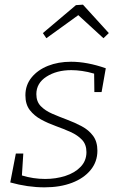

<svg xmlns="http://www.w3.org/2000/svg" viewBox="-20 -797 520 824"><path d="M171 7Q99 7 24 -14L48 -138H80L74 -44Q123 -29 174 -29Q220 -29 260.5 -42Q301 -55 326 -81Q351 -107 351 -144Q351 -177 332 -197Q313 -217 283 -230.5Q253 -244 219.5 -256Q186 -268 156.5 -284Q127 -300 108 -324.5Q89 -349 89 -388Q89 -432 115.5 -464.5Q142 -497 186 -514.5Q230 -532 285 -532Q354 -532 434 -504L416 -402H385L384 -481Q357 -489 332 -492.5Q307 -496 286 -496Q223 -496 179.5 -468Q136 -440 136 -393Q136 -361 155 -341.5Q174 -322 204 -309Q234 -296 267.5 -283.5Q301 -271 331 -255Q361 -239 379.5 -214Q398 -189 398 -150Q398 -103 369 -67.5Q340 -32 289 -12.5Q238 7 171 7ZM179 -633 164 -655 306 -775 336 -777 447 -655 424 -633 316 -732Z"/></svg>

Font: Bitter Light
Style: Italic
Weight: 300
Italic angle: -9°
Designer: Sol Matas, and Bitter project Authors
Foundry: Sol Matas
Version: Version 2.001